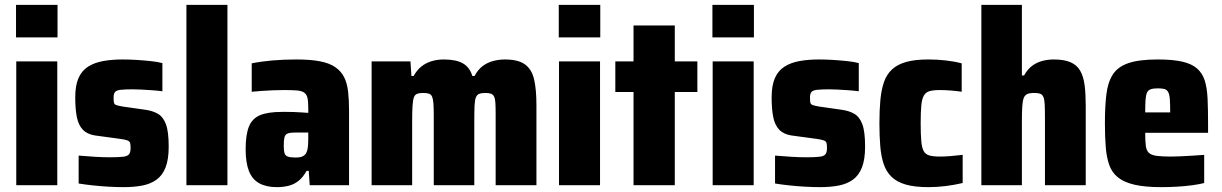

<svg xmlns="http://www.w3.org/2000/svg" viewBox="-20 -763 5033 791"><path d="M46 -609V-743H217V-609ZM47 0V-510H216V0Z M489 8Q460 8 426 6Q392 4 360 0.5Q328 -3 304 -7V-122Q321 -121 338 -119.5Q355 -118 372 -117Q389 -116 404.5 -115.5Q420 -115 432 -115Q471 -115 489 -117.5Q507 -120 512.5 -128.5Q518 -137 518 -153Q518 -167 516 -174Q514 -181 505 -184.5Q496 -188 474 -191L371 -205Q339 -210 321 -229Q303 -248 296.5 -281Q290 -314 290 -362Q290 -411 303.5 -441.5Q317 -472 343 -488.5Q369 -505 405 -511.5Q441 -518 485 -518Q514 -518 545 -516Q576 -514 603.5 -511Q631 -508 649 -503V-387Q626 -390 603 -391.5Q580 -393 561 -394Q542 -395 527 -395Q494 -395 477 -393Q460 -391 454 -384Q448 -377 448 -361Q448 -347 449.5 -340Q451 -333 459.5 -330Q468 -327 486 -324L577 -311Q608 -307 630 -294.5Q652 -282 663.5 -251.5Q675 -221 675 -159Q675 -106 662 -73Q649 -40 624.5 -22.5Q600 -5 566 1.5Q532 8 489 8Z M748 0V-743H917V0Z M1121 8Q1077 8 1048 -8Q1019 -24 1005.5 -58.5Q992 -93 992 -148Q992 -208 1005.5 -241.5Q1019 -275 1051.5 -288.5Q1084 -302 1141 -302Q1150 -302 1162.5 -302Q1175 -302 1190 -301.5Q1205 -301 1220.5 -300Q1236 -299 1250 -298V-319Q1250 -346 1246.5 -360.5Q1243 -375 1232.5 -382Q1222 -389 1202 -390.5Q1182 -392 1149 -392Q1127 -392 1104 -391Q1081 -390 1059 -388.5Q1037 -387 1017 -385V-502Q1056 -510 1102.5 -514Q1149 -518 1201 -518Q1259 -518 1298 -510.5Q1337 -503 1361 -486.5Q1385 -470 1397.5 -445.5Q1410 -421 1414 -386.5Q1418 -352 1418 -308V0H1256L1252 -59H1243Q1228 -32 1209.5 -17.5Q1191 -3 1168.5 2.5Q1146 8 1121 8ZM1197 -114Q1210 -114 1218.5 -116Q1227 -118 1233.5 -123Q1240 -128 1243 -136Q1247 -144 1248.5 -158.5Q1250 -173 1250 -192V-217H1195Q1175 -217 1165 -213Q1155 -209 1152 -197.5Q1149 -186 1149 -163Q1149 -143 1152 -132.5Q1155 -122 1165.5 -118Q1176 -114 1197 -114Z M1511 0V-510H1671L1675 -450H1684Q1698 -475 1716.5 -489.5Q1735 -504 1758.5 -511Q1782 -518 1808 -518Q1859 -518 1887 -502Q1915 -486 1926 -450H1935Q1949 -476 1968 -490.5Q1987 -505 2011 -511.5Q2035 -518 2060 -518Q2115 -518 2143 -497.5Q2171 -477 2180.5 -435.5Q2190 -394 2190 -330V0H2022V-290Q2022 -320 2021 -338Q2020 -356 2015.5 -365Q2011 -374 2002.5 -377Q1994 -380 1980 -380Q1964 -380 1954.5 -376.5Q1945 -373 1940.5 -361.5Q1936 -350 1935 -326.5Q1934 -303 1934 -264V0H1767V-290Q1767 -320 1765.5 -338Q1764 -356 1760 -365Q1756 -374 1747.5 -377Q1739 -380 1724 -380Q1708 -380 1698.5 -376.5Q1689 -373 1685 -361.5Q1681 -350 1679.5 -326.5Q1678 -303 1678 -264V0Z M2282 -609V-743H2453V-609ZM2283 0V-510H2452V0Z M2590 0V-384H2515V-510H2590V-658H2760V-510H2853V-384H2760V0Z M2915 -609V-743H3086V-609ZM2916 0V-510H3085V0Z M3358 8Q3329 8 3295 6Q3261 4 3229 0.5Q3197 -3 3173 -7V-122Q3190 -121 3207 -119.5Q3224 -118 3241 -117Q3258 -116 3273.5 -115.5Q3289 -115 3301 -115Q3340 -115 3358 -117.5Q3376 -120 3381.5 -128.5Q3387 -137 3387 -153Q3387 -167 3385 -174Q3383 -181 3374 -184.5Q3365 -188 3343 -191L3240 -205Q3208 -210 3190 -229Q3172 -248 3165.5 -281Q3159 -314 3159 -362Q3159 -411 3172.5 -441.5Q3186 -472 3212 -488.5Q3238 -505 3274 -511.5Q3310 -518 3354 -518Q3383 -518 3414 -516Q3445 -514 3472.5 -511Q3500 -508 3518 -503V-387Q3495 -390 3472 -391.5Q3449 -393 3430 -394Q3411 -395 3396 -395Q3363 -395 3346 -393Q3329 -391 3323 -384Q3317 -377 3317 -361Q3317 -347 3318.5 -340Q3320 -333 3328.5 -330Q3337 -327 3355 -324L3446 -311Q3477 -307 3499 -294.5Q3521 -282 3532.5 -251.5Q3544 -221 3544 -159Q3544 -106 3531 -73Q3518 -40 3493.5 -22.5Q3469 -5 3435 1.5Q3401 8 3358 8Z M3805 8Q3749 8 3712 -2.5Q3675 -13 3653 -34.5Q3631 -56 3620.5 -87.5Q3610 -119 3606.5 -161Q3603 -203 3603 -255Q3603 -309 3607 -351.5Q3611 -394 3622 -425.5Q3633 -457 3655.5 -477.5Q3678 -498 3714 -508Q3750 -518 3805 -518Q3841 -518 3876.5 -514Q3912 -510 3942 -502V-385Q3923 -388 3898.5 -390Q3874 -392 3852 -392Q3825 -392 3809.5 -387.5Q3794 -383 3786 -369Q3778 -355 3775.5 -328Q3773 -301 3773 -255Q3773 -209 3775.5 -181.5Q3778 -154 3785.5 -140.5Q3793 -127 3809 -122.5Q3825 -118 3853 -118Q3872 -118 3896.5 -120Q3921 -122 3946 -125V-9Q3912 -1 3876 3.5Q3840 8 3805 8Z M4023 0V-743H4190V-452H4199Q4212 -476 4230.5 -490.5Q4249 -505 4272.5 -511.5Q4296 -518 4321 -518Q4364 -518 4390.5 -506.5Q4417 -495 4430.5 -471Q4444 -447 4448.5 -411.5Q4453 -376 4453 -327V0H4285V-273Q4285 -311 4284 -332Q4283 -353 4278.5 -363.5Q4274 -374 4265 -377Q4256 -380 4240 -380Q4222 -380 4212 -375.5Q4202 -371 4197.5 -359Q4193 -347 4191.5 -324Q4190 -301 4190 -264V0Z M4765 8Q4697 8 4654 -2Q4611 -12 4586 -32Q4561 -52 4550 -83Q4539 -114 4535.5 -156.5Q4532 -199 4532 -254Q4532 -324 4538 -374Q4544 -424 4564.5 -456Q4585 -488 4629 -503Q4673 -518 4750 -518Q4812 -518 4851 -509Q4890 -500 4912 -480.5Q4934 -461 4943.5 -430.5Q4953 -400 4955 -356Q4957 -312 4957 -254V-216H4698Q4698 -182 4700.5 -162.5Q4703 -143 4713 -133.5Q4723 -124 4744.5 -121Q4766 -118 4804 -118Q4821 -118 4842.5 -119Q4864 -120 4889.5 -121.5Q4915 -123 4941 -125V-9Q4922 -4 4893 0Q4864 4 4830.5 6Q4797 8 4765 8ZM4801 -286V-300Q4801 -334 4799.5 -354Q4798 -374 4792.5 -384Q4787 -394 4776.5 -396.5Q4766 -399 4750 -399Q4732 -399 4721.5 -395.5Q4711 -392 4706 -382.5Q4701 -373 4699.5 -353Q4698 -333 4698 -300H4815Z"/></svg>

Font: Saira SemiCondensed ExtraBold
Style: Regular
Weight: 800
Width: 4
Designer: Hector Gatti with collaboration of the Omnibus-Type team
Foundry: Omnibus-Type
Version: Version 1.101